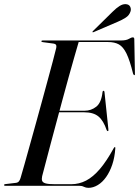

<svg xmlns="http://www.w3.org/2000/svg" viewBox="-28 -895 671 925"><path d="M232.5 -361.5H379.5Q411 -361.5 435.8 -381Q460.5 -400.5 466 -452Q466.5 -454.5 467.5 -456Q468.5 -457.5 470.5 -457.5Q472.5 -457.5 473.8 -456Q475 -454.5 475.5 -450L494 -274Q494.5 -268 494.2 -266Q494 -264 492 -263.5Q490.5 -263 489.2 -263.8Q488 -264.5 486 -268Q470.5 -314 446.2 -334Q422 -354 378 -354H229.5ZM353 0H-3Q-5.5 0 -7 -0.8Q-8.5 -1.5 -8.5 -3.5Q-8.5 -5 -7 -6.5Q-5.5 -8 -2.5 -8L48 -14Q57.5 -15 62.8 -21Q68 -27 71 -37.5Q78.5 -63 90 -103.5Q101.5 -144 115.2 -193.8Q129 -243.5 144.2 -298Q159.5 -352.5 174.2 -407Q189 -461.5 202.5 -511Q216 -560.5 226.5 -600Q237 -639.5 243 -664.5Q245 -674.5 241.5 -679.2Q238 -684 230 -685L178 -692Q174 -692.5 172.8 -693.5Q171.5 -694.5 171.5 -696.5Q171.5 -698 173 -699Q174.5 -700 177 -700H553.5Q580 -700 592.5 -707.5Q605 -715 612 -715Q619 -715 619 -706L622 -542.5Q622.5 -538 622 -535.5Q621.5 -533 619.5 -533Q617.5 -533 616 -534.8Q614.5 -536.5 613 -540.5Q597.5 -604 581.5 -636.8Q565.5 -669.5 544.8 -681Q524 -692.5 493 -692.5H351Q342 -662 329.5 -618.2Q317 -574.5 302.5 -522.5Q288 -470.5 273 -414.5Q258 -358.5 243.2 -303.5Q228.5 -248.5 215.2 -199Q202 -149.5 191.8 -110Q181.5 -70.5 175 -46Q172 -32 175.2 -23.5Q178.5 -15 192.8 -11.2Q207 -7.5 236.5 -7.5H315Q353 -7.5 386.8 -25Q420.5 -42.5 453 -80.5Q485.5 -118.5 519.5 -180.5Q523 -186.5 525 -186.5Q528.5 -186.5 527.5 -179.5Q524.5 -136.5 512.8 -101.8Q501 -67 483.2 -42Q465.5 -17 443.2 -3.5Q421 10 398 10Q386 10 376.2 5Q366.5 0 353 0ZM514 -838Q532.5 -856.5 548.2 -866.2Q564 -876 578 -875Q593.5 -874 599 -863Q604.5 -852 601 -840.5Q595 -821 577.2 -809.8Q559.5 -798.5 539 -790L423.5 -740.5Q422 -740 420.2 -739.5Q418.5 -739 417.5 -740.5Q417 -741.5 418 -743.2Q419 -745 420.5 -746Z"/></svg>

Font: Fraunces 120pt
Style: Italic
Weight: 400
Italic angle: -16°
Version: Version 1.000;[b76b70a41]